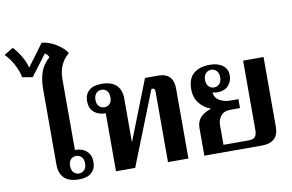

<svg xmlns="http://www.w3.org/2000/svg" viewBox="-157 -1050 1856 1222"><g transform="rotate(-10 770.5 -439.0)"><path d="M135 -105V-595Q135 -656 151 -703.5Q167 -751 210 -789Q200 -810 185 -817L83 -682L17 -693Q9 -735 -15 -779.5Q-39 -824 -69 -852L-10 -888Q17 -860 41 -818.5Q65 -777 71 -745L177 -888Q222 -884 269 -855.5Q316 -827 336 -793Q267 -736 267 -636V-179Q314 -179 342 -154Q370 -129 370 -84Q370 -39 342 -14.5Q314 10 262 10Q196 10 165.5 -21Q135 -52 135 -105ZM316 -84Q316 -111 302 -125.5Q288 -140 267 -140Q246 -140 232.5 -125.5Q219 -111 219 -84Q219 -57 232.5 -42Q246 -27 267 -27Q288 -27 302 -42Q316 -57 316 -84Z M501 -375Q454 -375 425.5 -400Q397 -425 397 -470Q397 -515 425 -539.5Q453 -564 505 -564Q571 -564 602 -533Q633 -502 633 -449V-164L786 -553H872Q920 -553 944.5 -527.5Q969 -502 969 -454V0H837V-454Q837 -465 834 -471Q831 -477 822 -477H814L625 0H501ZM548 -470Q548 -497 534.5 -512Q521 -527 500 -527Q479 -527 465 -512Q451 -497 451 -470Q451 -443 465 -428.5Q479 -414 500 -414Q521 -414 534.5 -428.5Q548 -443 548 -470Z M1072 -180Q1072 -258 1166 -287Q1122 -303 1092.5 -339.5Q1063 -376 1063 -432Q1063 -499 1101 -531.5Q1139 -564 1206 -564Q1258 -564 1289 -540.5Q1320 -517 1320 -476Q1320 -436 1295 -409.5Q1270 -383 1226 -383Q1205 -383 1193 -388Q1196 -352 1226.5 -334.5Q1257 -317 1293 -317H1348V-259H1286Q1244 -259 1224 -234Q1204 -209 1204 -174V-47H1366Q1398 -47 1409 -61.5Q1420 -76 1420 -103V-553H1552V-102Q1552 -50 1524 -25Q1496 0 1447 0H1072ZM1258 -474Q1258 -501 1244 -516Q1230 -531 1209 -531Q1188 -531 1174 -516Q1160 -501 1160 -474Q1160 -447 1174 -432Q1188 -417 1209 -417Q1230 -417 1244 -432Q1258 -447 1258 -474Z"/></g></svg>

Font: Trirong SemiBold
Style: Regular
Weight: 600
Designer: Katatrad Team
Foundry: CadsonDemak
Version: Version 1.001